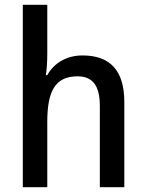

<svg xmlns="http://www.w3.org/2000/svg" viewBox="-20 -780 609 800"><path d="M177 -558V-760H75V0H177V-272C177 -397 208 -462 303 -462C367 -462 396 -422 396 -338V0H498V-355C498 -487 438 -549 324 -549C262 -549 207 -521 177 -467H171C175 -491 177 -523 177 -558Z"/></svg>

Font: Noto Sans Thai Looped SemiCondensed Medium
Style: Regular
Weight: 500
Width: 4
Designer: Sasikarn Vongin, Ben Mitchell
Foundry: The Fontpad Ltd
Version: Version 1.001